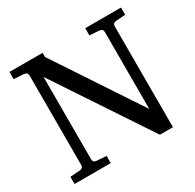

<svg xmlns="http://www.w3.org/2000/svg" viewBox="-147 -832 1010 994"><g transform="rotate(-30 358.0 -335.5)"><path d="M691.9 -627.9 636.2 -624Q615.2 -622.6 615.2 -602.1V0H537.1L165 -560.1V-68.8Q165 -48.3 186 -46.9L243.2 -43V0H26.9V-43L84 -46.9Q106 -48.3 106 -68.8V-602.1Q106 -622.6 84 -624L24.9 -627.9V-670.9H223.1V-646L556.2 -143.1V-602.1Q556.2 -622.6 535.2 -624L478 -627.9V-670.9H691.9Z"/></g></svg>

Font: Ezra SIL
Style: Regular
Weight: 400
Designer: Development by SIL's NRSI team. OpenType tables by Ralph Hancock ( hancock@dircon.co.uk )
Foundry: SIL International, Version 2.51: 2007
Version: Version 2.51, 2007